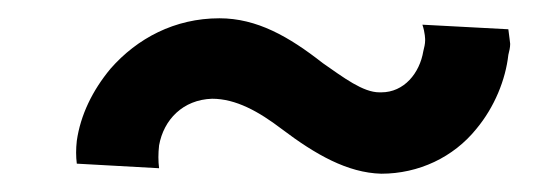

<svg xmlns="http://www.w3.org/2000/svg" viewBox="-20 -355 598 210"><path d="M154 -171C153 -179 153 -187 154 -196C159 -224 180 -246 212 -247C238 -247 263 -233 288 -214C325 -186 360 -166 397 -165C438 -165 476 -183 501 -214C521 -238 533 -268 536 -295C537 -299 538 -303 538 -307C538 -308 537 -315 536 -323L442 -328C445 -319 445 -312 445 -311C445 -307 444 -303 443 -299C439 -275 422 -254 397 -254C396 -254 395 -254 395 -254C377 -254 356 -270 333 -286C296 -315 261 -335 220 -335C171 -335 130 -313 101 -280C81 -256 68 -229 64 -201C63 -192 63 -184 64 -176Z"/></svg>

Font: Jost Medium
Style: Italic
Weight: 500
Italic angle: -5°
Version: Version 3.710